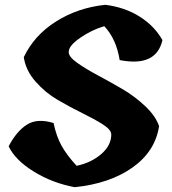

<svg xmlns="http://www.w3.org/2000/svg" viewBox="-20 -779 716 799"><path d="M443 -219Q443 -239 408.5 -261Q374 -283 323 -308Q272 -333 220.5 -363Q169 -393 128 -439.5Q87 -486 79 -541Q122 -632 213 -689.5Q304 -747 418 -759Q499 -749 561 -710Q623 -671 656 -612Q630 -499 478 -529Q464 -617 414 -670Q362 -655 313.5 -621.5Q265 -588 266 -562Q266 -543 300 -518.5Q334 -494 384.5 -467Q435 -440 487.5 -409.5Q540 -379 584 -337.5Q628 -296 642 -254Q626 -149 531.5 -82Q437 -15 291 0Q199 -17 121.5 -64.5Q44 -112 16 -170Q48 -232 91.5 -260Q135 -288 203 -267Q214 -213 236 -173Q258 -133 299 -89Q360 -102 401.5 -138Q443 -174 443 -219Z"/></svg>

Font: Tillana
Style: Bold
Weight: 700
Designer: Lipi Raval (Devanagari, Latin), Jonny Pinhorn (Latin)
Foundry: Indian Type Foundry
Version: Version 2.002;PS 1.0;hotconv 1.0.79;makeotf.lib2.5.61930; tt